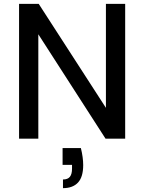

<svg xmlns="http://www.w3.org/2000/svg" viewBox="-20 -720 749 997"><path d="M400 49Q406 73 409 95.5Q412 118 412 137Q412 199 385 228Q358 257 307 257V212Q332 212 343 198Q354 184 354 156V136H305V49ZM630 -700V0H528L179 -542V0H79V-700H181L530 -160V-700Z"/></svg>

Font: Albert Sans Medium
Style: Regular
Weight: 500
Designer: Andreas Rasmussen
Foundry: a.Foundry
Version: Version 1.025